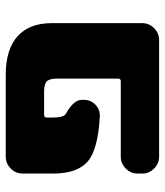

<svg xmlns="http://www.w3.org/2000/svg" viewBox="26 -586 560 651"><g transform="rotate(-90 305.5 -260.0)"><path d="M378 -520Q464 -520 508.5 -480Q553 -440 553 -365V-57Q553 -34 536 -17Q519 0 496 0H100Q77 0 60 -17Q43 -34 43 -57V-73Q43 -96 60 -113Q77 -130 100 -130H356Q365 -130 365 -139V-345Q365 -372 355.5 -381Q346 -390 320 -390H242Q233 -390 233 -381V-360Q233 -323 246 -316Q293 -290 293 -262V-255Q293 -232 276.5 -216Q260 -200 238 -201Q124 -207 83.5 -242.5Q43 -278 43 -360V-463Q43 -486 60 -503Q77 -520 100 -520Z"/></g></svg>

Font: Rounded Mplus 1c Black
Style: Regular
Weight: 900
Version: Version 1.059.20150529